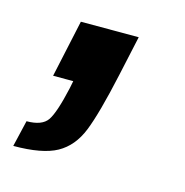

<svg xmlns="http://www.w3.org/2000/svg" viewBox="-95 -162 345 359"><g transform="rotate(15 78.0 17.5)"><path d="M33 15 36 0H-3L21 -111H133L116 -33Q99 45 85 80Q71 115 43 130.5Q15 146 -41 146L-29 95Q1 95 11.5 79.5Q22 64 33 15Z"/></g></svg>

Font: Saira Ultra Condensed
Style: Bold Italic
Weight: 700
Width: 1
Italic angle: -12°
Designer: Hector Gatti with collaboration of the Omnibus-Type team
Foundry: Omnibus-Type
Version: Version 1.001; ttfautohint (v1.8)